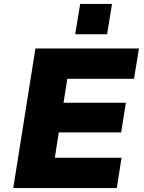

<svg xmlns="http://www.w3.org/2000/svg" viewBox="-20 -950 726 970"><path d="M47 0 159 -705H682L657 -552H320L301 -431H616L592 -281H277L257 -153H594L570 0ZM360 -777 385 -930H546L521 -777Z"/></svg>

Font: Nunito Sans 6pt Black
Style: Italic
Weight: 900
Italic angle: -9°
Version: Version 3.101;gftools[0.9.27]